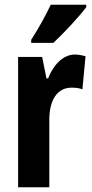

<svg xmlns="http://www.w3.org/2000/svg" viewBox="-20 -786 387 806"><path d="M342 -756V-766H193C172 -722 145 -672 111 -619V-606H204C250 -649 315 -719 342 -756ZM294 -557C242 -557 202 -509 182 -457H175L157 -547H56V0H187V-279C186 -364 219 -418 280 -418C299 -418 314 -416 326 -411L339 -550C320 -555 307 -557 294 -557Z"/></svg>

Font: Noto Sans Thai Looped ExtraCondensed
Style: Bold
Weight: 700
Width: 2
Designer: Sasikarn Vongin, Ben Mitchell
Foundry: The Fontpad Ltd
Version: Version 1.001